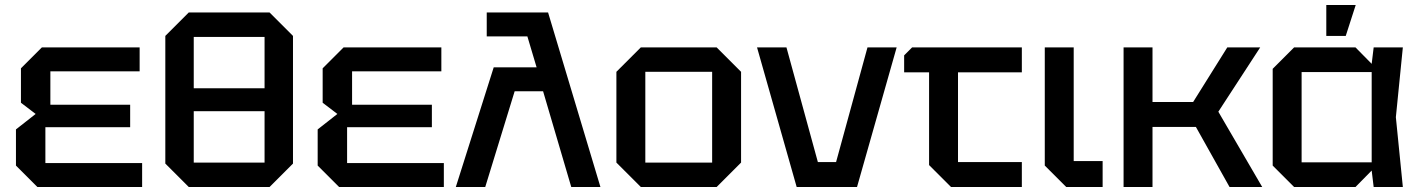

<svg xmlns="http://www.w3.org/2000/svg" viewBox="-20 -750 5696 770"><path d="M130 0 44 -86V-231L123 -293L64 -338V-476L148 -560H540V-464H182V-330H502V-240H162V-96H550V0Z M643 -94V-606L737 -700H1061L1155 -606V-94L1061 0H737ZM757 -602V-396H1041V-602ZM757 -98H1041V-304H757Z M1340 0 1254 -86V-231L1333 -293L1274 -338V-476L1358 -560H1750V-464H1392V-330H1712V-240H1372V-96H1760V0Z M1932 -700H2178L2388 0H2271L2158 -384H2044L1926 0H1808L1960 -480H2132L2095 -604H1932Z M2452 -98V-462L2550 -560H2854L2952 -462V-98L2854 0H2550ZM2568 -98H2836V-462H2568Z M3175 0 3016 -560H3134L3260 -100H3333L3459 -560H3576L3417 0Z M3706 -88V-460H3606V-528L3638 -560H4078V-460H3822V-100H4078V0H3794Z M4170 -560H4286V-104H4402V0H4256L4170 -86Z M4486 0V-560H4602V-341H4765L4902 -560H5034L4866 -302L5042 0H4911L4776 -241H4602V0Z M5170 0 5084 -86V-474L5170 -560H5416L5481 -494L5489 -560H5606L5578 -280L5606 0H5489L5481 -66L5416 0ZM5200 -99H5481V-461H5200ZM5299 -606V-730H5417L5377 -606Z"/></svg>

Font: Tektur Medium
Style: Regular
Weight: 500
Designer: Adam Jagosz
Foundry: Adam Jagosz
Version: Version 1.005;gftools[0.9.30]